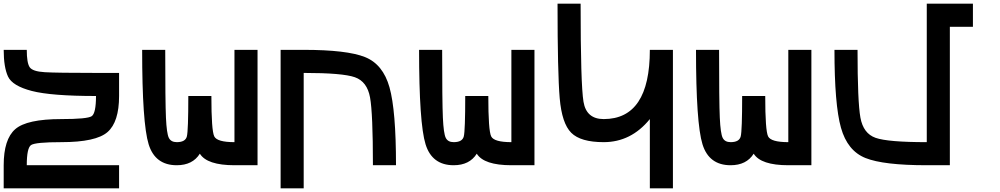

<svg xmlns="http://www.w3.org/2000/svg" viewBox="-20 -895 5415 1040"><path d="M0 125V0Q0 -140.6 62.5 -195.3Q125 -250 312.5 -250Q453.1 -250 476.6 -265.6Q500 -281.2 500 -375Q257.8 -375 152.3 -402.3Q46.9 -429.7 23.4 -480.5Q0 -531.2 0 -625H125Q125 -554.7 140.6 -531.2Q156.2 -507.8 222.7 -503.9Q289.1 -500 500 -500H625V-375Q625 -234.4 562.5 -179.7Q500 -125 312.5 -125Q171.9 -125 148.4 -109.4Q125 -93.8 125 0H625V125Z M1250 -625H1375V0H1250Q1101.6 0 1062.5 -62.5Q1023.4 0 937.5 0Q820.3 0 785.2 -113.3Q750 -226.6 750 -625H875Q875 -343.8 878.9 -257.8Q882.8 -171.9 894.5 -148.4Q906.2 -125 937.5 -125Q984.4 -125 992.2 -156.2Q1000 -187.5 1000 -375H1125Q1125 -187.5 1140.6 -156.2Q1156.2 -125 1250 -125Z M1625 125H1500V-625H1625Q1859.4 -625 1957 -585.9Q2054.7 -546.9 2089.8 -421.9Q2125 -296.9 2125 0H2000Q2000 -281.2 1984.4 -367.2Q1968.8 -453.1 1902.3 -476.6Q1835.9 -500 1625 -500Z M2750 -625H2875V0H2750Q2601.6 0 2562.5 -62.5Q2523.4 0 2437.5 0Q2320.3 0 2285.2 -113.3Q2250 -226.6 2250 -625H2375Q2375 -343.8 2378.9 -257.8Q2382.8 -171.9 2394.5 -148.4Q2406.2 -125 2437.5 -125Q2484.4 -125 2492.2 -156.2Q2500 -187.5 2500 -375H2625Q2625 -187.5 2640.6 -156.2Q2656.2 -125 2750 -125Z M3500 -625H3625V125H3500V-250Q3398.4 -125 3250 -125Q3125 -125 3074.2 -175.8Q3023.4 -226.6 3011.7 -363.3Q3000 -500 3000 -875H3125Q3125 -437.5 3140.6 -343.8Q3156.2 -250 3250 -250Q3500 -250 3500 -625Z M4250 -625H4375V0H4250Q4101.6 0 4062.5 -62.5Q4023.4 0 3937.5 0Q3820.3 0 3785.2 -113.3Q3750 -226.6 3750 -625H3875Q3875 -343.8 3878.9 -257.8Q3882.8 -171.9 3894.5 -148.4Q3906.2 -125 3937.5 -125Q3984.4 -125 3992.2 -156.2Q4000 -187.5 4000 -375H4125Q4125 -187.5 4140.6 -156.2Q4156.2 -125 4250 -125Z M5000 -875H5250V-750H5125V0H5000Q4765.6 0 4668 -39.1Q4570.3 -78.1 4535.2 -203.1Q4500 -328.1 4500 -625H4625Q4625 -343.8 4640.6 -257.8Q4656.2 -171.9 4722.7 -148.4Q4789.1 -125 5000 -125Z"/></svg>

Font: CraftyPE
Style: Regular
Weight: 400
Designer: Erek Butcher
Foundry: Haunted Coop
Version: Version 0.018;April 4, 2024;FontCreator 15.0.0.2962 64-bit